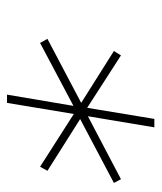

<svg xmlns="http://www.w3.org/2000/svg" viewBox="22 -790 449 533"><g transform="rotate(90 246.5 -523.5)"><path d="M242.7 -318.4 273.9 -502.9 99.1 -410.2 87.9 -430.7 265.6 -524.4 121.6 -615.2 133.8 -634.8 279.3 -541 310.1 -727.5H333.5L302.7 -543L477.5 -634.8L487.8 -615.2L310.5 -521.5L454.1 -430.7L442.9 -410.2L296.4 -503.9L265.6 -318.4Z"/></g></svg>

Font: Inter 16pt Thin
Style: Italic
Weight: 250
Italic angle: -9.3988°
Version: Version 4.001;git-66647c0bb